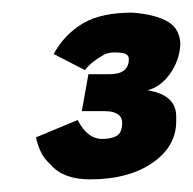

<svg xmlns="http://www.w3.org/2000/svg" viewBox="-20 -691 306 304"><path d="M122.5 -407Q80 -407 60 -430.5Q49.5 -440 44.2 -451.5Q39 -463 37 -473.5L103 -501Q118 -471.5 141 -471Q155.5 -471 164.2 -475.5Q173 -480 173.5 -496Q173.5 -515 145.5 -515H109.5L120 -573.5H153.5Q184 -573.5 184 -597.5Q184 -603 179.2 -605.5Q174.5 -608 161 -608Q153 -608 145.5 -605Q123 -592 114.5 -580L65 -605.5Q82 -636.5 111 -653.8Q140 -671 189 -671Q226 -668.5 247 -656Q265.5 -644 265.5 -620Q264 -595 249.2 -574.2Q234.5 -553.5 213.5 -548Q259 -541 259 -506.5V-499Q259 -460.5 224 -435Q185.5 -407 122.5 -407Z"/></svg>

Font: Lucymar Sans ExtraBold
Style: Italic
Weight: 800
Italic angle: -10°
Foundry: The League of Moveable Type (original font) / Main changes by Cristiano Sobral with portions from Mirco Monsees
Version: Version 2.00;August 30, 2020;FontCreator 13.0.0.2681 64-bit